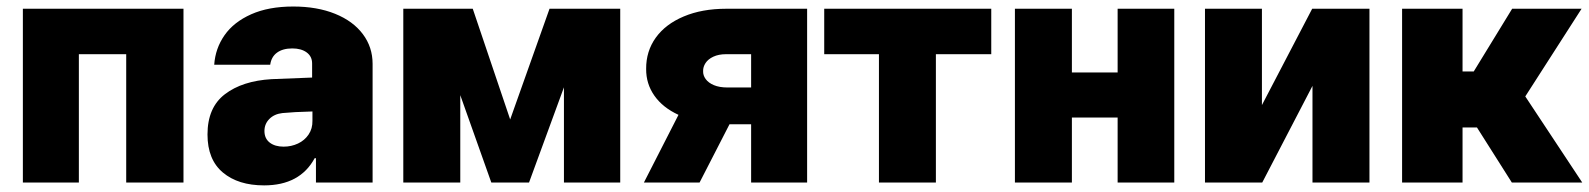

<svg xmlns="http://www.w3.org/2000/svg" viewBox="-20 -557 4849 586"><path d="M49.8 -530.3H540V0H365.2V-391.6H220.7V0H49.8Z M808.6 -315.4 932.6 -320.3V-363.3Q932.6 -384.8 916 -397Q899.4 -409.2 872.1 -409.2Q843.3 -409.2 825.7 -396.5Q808.1 -383.8 804.7 -359.4H633.8Q637.2 -409.2 665.3 -449.5Q693.4 -489.7 746.6 -513.4Q799.8 -537.1 875 -537.1Q947.8 -537.1 1002.7 -514.9Q1057.6 -492.7 1087.4 -452.9Q1117.2 -413.1 1117.2 -362.3V0H944.3V-74.2H940.4Q895.5 8.8 786.1 8.8Q707 8.8 660.2 -30.5Q613.3 -69.8 613.3 -146.5Q613.3 -229 666.5 -269.5Q719.7 -310.1 808.6 -315.4ZM845.7 -109.4Q869.1 -109.4 889.4 -118.9Q909.7 -128.4 921.9 -146.5Q934.1 -164.6 933.6 -188.5V-216.8Q875.5 -215.3 841.8 -211.9Q816.9 -209 802 -193.8Q787.1 -178.7 787.1 -157.2Q787.1 -134.3 803.2 -121.8Q819.3 -109.4 845.7 -109.4Z M1657.2 -530.3H1873V0H1701.2V-290.5L1594.7 0H1479.5L1384.8 -266.6V0H1210.9V-530.3H1422.9L1537.1 -192.4Z M2272.5 -177.7H2206.5L2115.2 0H1945.3L2050.8 -206.5Q2002.9 -228.5 1977.3 -264.9Q1951.7 -301.3 1952.1 -346.7Q1951.7 -400.4 1981.4 -441.9Q2011.2 -483.4 2066.9 -506.8Q2122.6 -530.3 2196.3 -530.3H2443.4V0H2272.5ZM2200.2 -290H2272.5V-391.6H2196.3Q2173.3 -391.6 2157.2 -384Q2141.1 -376.5 2133.3 -364.5Q2125.5 -352.5 2126 -339.8Q2125.5 -327.1 2133.8 -315.7Q2142.1 -304.2 2158.9 -297.1Q2175.8 -290 2200.2 -290Z M2495.6 -530.3H3005.4V-391.6H2836.4V0H2662.6V-391.6H2495.6Z M3251.5 -335.9H3391.1V-530.3H3564V0H3391.1V-198.2H3251.5V0H3077.6V-530.3H3251.5Z M3984.9 -530.3H4159.7V0H3985.8V-294.9L3832.5 0H3657.7V-530.3H3831.5V-236.3Z M4259.3 -530.3H4443.8V-338.9H4478L4595.2 -530.3H4807.1L4635.3 -262.7L4809.1 0H4594.2L4487.8 -168H4443.8V0H4259.3Z"/></svg>

Font: Pretendard Std Black
Style: Regular
Weight: 900
Designer: Base glyphs from Inter by Rasmus Andersson; Hangeul glyphs from Noto Sans CJK(Source Han Sans) by Jang Soo-young and Kan
Foundry: Kil Hyung-jin
Version: Version 1.309